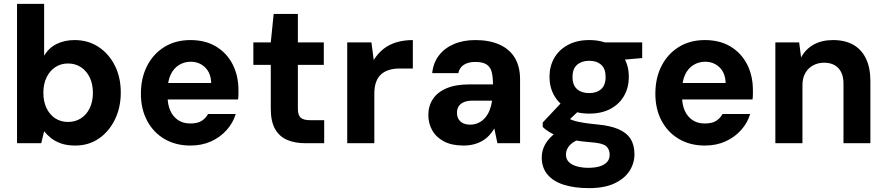

<svg xmlns="http://www.w3.org/2000/svg" viewBox="-20 -740 4586 992"><path d="M369 12Q326 12 295 1Q264 -10 243 -27Q222 -44 208 -62L193 0H68V-720H208V-452Q233 -494 274 -513.5Q315 -533 365 -533Q435 -533 488.5 -498Q542 -463 573 -402Q604 -341 604 -262Q604 -184 573.5 -122Q543 -60 490.5 -24Q438 12 369 12ZM332 -110Q369 -110 398 -128.5Q427 -147 443.5 -181Q460 -215 460 -260Q460 -306 443.5 -340Q427 -374 398 -393Q369 -412 332 -412Q294 -412 265.5 -393Q237 -374 220.5 -340Q204 -306 204 -261Q204 -215 220.5 -181Q237 -147 265.5 -128.5Q294 -110 332 -110Z M964 12Q888 12 830.5 -21.5Q773 -55 740.5 -115.5Q708 -176 708 -256Q708 -337 740 -399.5Q772 -462 829.5 -497.5Q887 -533 964 -533Q1041 -533 1096.5 -499.5Q1152 -466 1182 -407.5Q1212 -349 1212 -274Q1212 -264 1212 -252Q1212 -240 1210 -226H808V-311H1071Q1070 -362 1040 -391.5Q1010 -421 965 -421Q932 -421 904.5 -404Q877 -387 861.5 -354Q846 -321 846 -270V-241Q846 -199 860 -168Q874 -137 900 -119.5Q926 -102 963 -102Q1001 -102 1022 -115.5Q1043 -129 1055 -151H1198Q1184 -105 1151 -68Q1118 -31 1070.5 -9.5Q1023 12 964 12Z M1558 0Q1504 0 1464 -17Q1424 -34 1401.5 -73Q1379 -112 1379 -179V-405H1289V-521H1379L1394 -668H1519V-521H1653V-405H1519V-178Q1519 -145 1533.5 -132Q1548 -119 1583 -119H1655V0Z M1774 0V-521H1899L1911 -430Q1932 -464 1961 -487Q1990 -510 2028.5 -521.5Q2067 -533 2113 -533V-386H2044Q2017 -386 1993.5 -379.5Q1970 -373 1952 -358.5Q1934 -344 1924 -318.5Q1914 -293 1914 -256V0Z M2375 12Q2314 12 2273.5 -9.5Q2233 -31 2213 -67Q2193 -103 2193 -146Q2193 -192 2216.5 -228Q2240 -264 2287.5 -284Q2335 -304 2406 -304H2527Q2527 -344 2520 -369.5Q2513 -395 2493 -407.5Q2473 -420 2436 -420Q2400 -420 2377 -405.5Q2354 -391 2348 -362H2213Q2218 -414 2247 -452.5Q2276 -491 2324.5 -512Q2373 -533 2436 -533Q2509 -533 2561 -509.5Q2613 -486 2640 -441Q2667 -396 2667 -330V0H2550L2534 -76Q2523 -57 2507.5 -40.5Q2492 -24 2472.5 -12.5Q2453 -1 2428.5 5.5Q2404 12 2375 12ZM2409 -96Q2432 -96 2451.5 -105Q2471 -114 2485.5 -130.5Q2500 -147 2509 -169Q2518 -191 2522 -217V-220H2422Q2394 -220 2376 -212Q2358 -204 2349.5 -190Q2341 -176 2341 -158Q2341 -138 2349.5 -124Q2358 -110 2373.5 -103Q2389 -96 2409 -96Z M3023 232Q2948 232 2893 214.5Q2838 197 2808.5 161.5Q2779 126 2779 74Q2779 36 2798 3.5Q2817 -29 2852.5 -54.5Q2888 -80 2940 -98L2996 -28Q2947 -14 2925.5 8.5Q2904 31 2904 58Q2904 82 2919 97Q2934 112 2960.5 119.5Q2987 127 3020 127Q3054 127 3078.5 119.5Q3103 112 3116.5 97Q3130 82 3130 60Q3130 31 3111.5 15Q3093 -1 3033 -5Q2981 -9 2940.5 -16.5Q2900 -24 2869.5 -34.5Q2839 -45 2818 -58Q2797 -71 2784 -84V-107L2893 -223L2996 -192L2862 -65L2904 -137Q2914 -130 2925 -124.5Q2936 -119 2952.5 -114.5Q2969 -110 2996.5 -105.5Q3024 -101 3066 -97Q3132 -91 3174.5 -73Q3217 -55 3237.5 -23Q3258 9 3258 57Q3258 103 3233 142.5Q3208 182 3156 207Q3104 232 3023 232ZM3024 -153Q2960 -153 2914 -178Q2868 -203 2843.5 -246Q2819 -289 2819 -343Q2819 -397 2843.5 -440Q2868 -483 2914.5 -508Q2961 -533 3024 -533Q3089 -533 3135 -508Q3181 -483 3205 -440Q3229 -397 3229 -343Q3229 -289 3205 -246Q3181 -203 3135 -178Q3089 -153 3024 -153ZM3024 -259Q3063 -259 3086 -279.5Q3109 -300 3109 -342Q3109 -385 3086 -405.5Q3063 -426 3024 -426Q2986 -426 2962 -405.5Q2938 -385 2938 -342Q2938 -300 2961.5 -279.5Q2985 -259 3024 -259ZM3112 -424 3090 -521H3298V-440Z M3622 12Q3546 12 3488.5 -21.5Q3431 -55 3398.5 -115.5Q3366 -176 3366 -256Q3366 -337 3398 -399.5Q3430 -462 3487.5 -497.5Q3545 -533 3622 -533Q3699 -533 3754.5 -499.5Q3810 -466 3840 -407.5Q3870 -349 3870 -274Q3870 -264 3870 -252Q3870 -240 3868 -226H3466V-311H3729Q3728 -362 3698 -391.5Q3668 -421 3623 -421Q3590 -421 3562.5 -404Q3535 -387 3519.5 -354Q3504 -321 3504 -270V-241Q3504 -199 3518 -168Q3532 -137 3558 -119.5Q3584 -102 3621 -102Q3659 -102 3680 -115.5Q3701 -129 3713 -151H3856Q3842 -105 3809 -68Q3776 -31 3728.5 -9.5Q3681 12 3622 12Z M3986 0V-521H4109L4119 -443Q4141 -485 4183 -509Q4225 -533 4284 -533Q4346 -533 4389 -508.5Q4432 -484 4454.5 -436.5Q4477 -389 4477 -321V0H4338V-308Q4338 -359 4312 -387.5Q4286 -416 4237 -416Q4207 -416 4181.5 -402.5Q4156 -389 4141 -363Q4126 -337 4126 -300V0Z"/></svg>

Font: DM Sans 10pt ExtraBold
Style: Regular
Weight: 800
Version: Version 4.004;gftools[0.9.30]